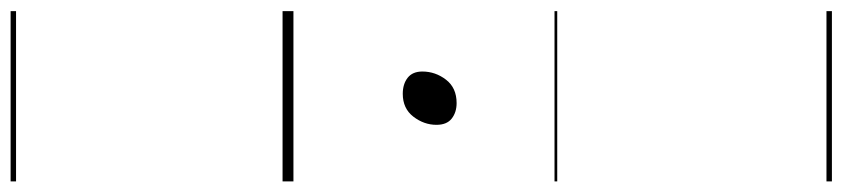

<svg xmlns="http://www.w3.org/2000/svg" viewBox="-618 -432 1550 353"><g transform="rotate(90 156.5 -255.0)"><path d="M152 -221Q134 -221 122.5 -230Q111 -239 111 -257Q111 -281 126 -300.5Q141 -320 169 -320Q186 -320 197.5 -311Q209 -302 209 -283Q209 -260 194 -240.5Q179 -221 152 -221ZM0 490H313V500H0ZM0 -20H313V0H0ZM0 -505H313V-500H0ZM0 -1010H313V-1000H0Z"/></g></svg>

Font: Playwrite RO Guides
Style: Regular
Weight: 400
Designer: Veronika Burian, José Scaglione
Foundry: TypeTogether
Version: Version 1.003